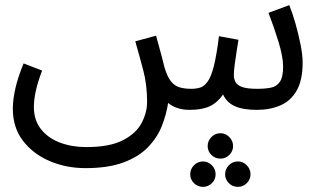

<svg xmlns="http://www.w3.org/2000/svg" viewBox="-20 -423 1249 748"><path d="M313 232Q238 232 173.5 204.5Q109 177 69.5 125.5Q30 74 30 1Q30 -35 40 -79Q50 -123 72 -176L144 -148Q128 -106 120 -71Q112 -36 112 -6Q112 45 139.5 80Q167 115 213.5 132.5Q260 150 316 150Q407 150 458.5 123.5Q510 97 531.5 56.5Q553 16 553 -26Q553 -92 538.5 -147.5Q524 -203 507 -262L588 -284Q604 -227 610.5 -201.5Q617 -176 621 -160Q632 -123 646.5 -105.5Q661 -88 680.5 -82.5Q700 -77 725 -77Q745 -77 760.5 -82Q776 -87 789.5 -106Q803 -125 813.5 -167Q824 -209 833 -282L909 -268Q906 -250 902 -224Q898 -198 894.5 -172.5Q891 -147 891 -130Q891 -116 897.5 -103.5Q904 -91 923.5 -84Q943 -77 982 -77Q1013 -77 1035.5 -81.5Q1058 -86 1070.5 -104.5Q1083 -123 1083 -163Q1083 -201 1065.5 -258.5Q1048 -316 1026 -373L1107 -403Q1120 -371 1131.5 -330Q1143 -289 1151 -249Q1159 -209 1159 -179Q1159 -111 1136 -70.5Q1113 -30 1072.5 -12.5Q1032 5 981 5Q926 5 894.5 -9.5Q863 -24 849 -55Q827 -23 797 -9Q767 5 720 5Q691 5 670 -2.5Q649 -10 635 -22Q628 24 610 69Q592 114 556 151Q520 188 460.5 210Q401 232 313 232ZM839 195Q818 195 803.5 180.5Q789 166 789 146Q789 126 803.5 111Q818 96 839 96Q859 96 873.5 111Q888 126 888 146Q888 166 873.5 180.5Q859 195 839 195ZM771 305Q750 305 735.5 290.5Q721 276 721 256Q721 236 735.5 221Q750 206 771 206Q791 206 805.5 221Q820 236 820 256Q820 276 805.5 290.5Q791 305 771 305ZM907 305Q886 305 871.5 290.5Q857 276 857 256Q857 236 871.5 221Q886 206 907 206Q927 206 941.5 221Q956 236 956 256Q956 276 941.5 290.5Q927 305 907 305Z"/></svg>

Font: TSCustom
Style: Regular
Weight: 400
Designer: Monotype Design Team
Foundry: Monotype Imaging Inc.
Version: Version 2.004; ttfautohint (v1.8.3) -l 8 -r 50 -G 200 -x 14 